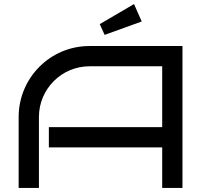

<svg xmlns="http://www.w3.org/2000/svg" viewBox="-20 -927 1004 947"><path d="M880 -700H421C228 -700 72 -543 72 -350V0H172V-350C172 -488 284 -600 421 -600H780V-300H221V-200H780V0H880ZM641 -907 472 -808 496 -755 679 -821Z"/></svg>

Font: Bruno Ace
Style: Regular
Weight: 400
Designer: Astigmatic (AOETI)
Foundry: Astigmatic (AOETI)
Version: Version 1.000